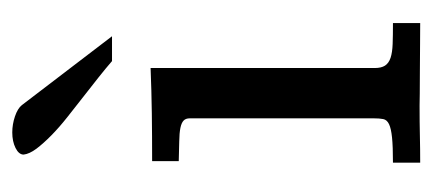

<svg xmlns="http://www.w3.org/2000/svg" viewBox="-216 -489 705 313"><g transform="rotate(-90 136.5 -332.5)"><path d="M182.1 -74.2Q182.1 -63.5 186 -57.4Q189.9 -51.3 198.7 -48.3Q207.5 -45.4 221.4 -44.9Q235.4 -44.4 255.4 -44.4V0Q242.7 0 221.2 -0.2Q199.7 -0.5 178.2 -0.5Q156.7 -0.5 140.1 -0.7Q123.5 -1 120.6 -1Q92.8 -1 71.5 -0.5Q50.3 0 27.8 0V-44.4Q54.2 -44.4 68.8 -45.9Q83.5 -47.4 90.6 -50.8Q97.7 -54.2 98.9 -60.3Q100.1 -66.4 100.1 -76.2V-375.5Q100.1 -382.3 96.4 -385.7Q92.8 -389.2 84.5 -390.9Q76.2 -392.6 62.7 -392.8Q49.3 -393.1 30.3 -393.6V-437Q71.8 -437 108.4 -437.5Q145 -438 182.1 -439.5ZM233.9 -502.4H193.4Q182.1 -512.2 167 -524.2Q151.9 -536.1 135.3 -549.1Q118.7 -562 102.1 -575.2Q85.4 -588.4 72.3 -601.3Q59.1 -614.3 50.5 -625.7Q42 -637.2 41 -646.5Q41 -654.3 51.8 -659.7Q62.5 -665 77.1 -665Q90.3 -665 103.3 -660.6Q116.2 -656.2 121.6 -649.4Z"/></g></svg>

Font: Kameron
Style: Regular
Weight: 400
Version: Version 1.000